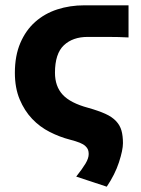

<svg xmlns="http://www.w3.org/2000/svg" viewBox="-20 -516 530 723"><path d="M382 187 267 149Q290 120 302 100Q314 80 314 64Q314 55 311.5 48Q309 41 301.5 34Q294 27 280.5 21.5Q267 16 244 10Q205 0 167.5 -19Q130 -38 101 -68.5Q72 -99 54 -142Q36 -185 36 -242Q36 -306 56.5 -354Q77 -402 112.5 -433.5Q148 -465 195.5 -480.5Q243 -496 298 -496H464V-375Q428 -377 386 -377Q344 -377 310 -377Q254 -377 220.5 -345.5Q187 -314 187 -242Q187 -191 216 -159.5Q245 -128 312 -110Q351 -99 376.5 -87.5Q402 -76 417 -60Q432 -44 437.5 -24Q443 -4 443 23Q443 49 428 95Q413 141 382 187Z"/></svg>

Font: hySource Sans Pro
Style: Bold
Weight: 700
Designer: Paul D. Hunt
Foundry: Adobe Systems Incorporated
Version: Version 2.021;PS 2.000;hotconv 1.0.86;makeotf.lib2.5.63406